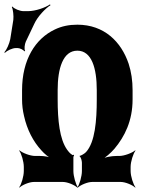

<svg xmlns="http://www.w3.org/2000/svg" viewBox="-56 -833 668 879"><path d="M551 -378V-420C551 -464 545 -504 533 -541C499 -642 421 -720 298 -720C260 -720 226 -713 195 -698C106 -656 45 -560 45 -420V-378C45 -352 48 -327 54 -302C68 -239 96 -185 134 -144C147 -129 169 -111 182 -105L184 -108C170 -115 147 -119 128 -119H105C82 -119 46 -133 33 -145L32 -143C42 -130 53 -93 53 -69V-50C53 -26 42 11 32 24L33 26C45 14 78 0 99 0H232C253 0 286 14 298 26L300 24C291 11 280 -26 280 -50V-114C280 -116 282 -120 283 -121L282 -125C280 -123 277 -122 275 -124C266 -129 259 -137 251 -148C217 -196 208 -282 208 -378V-421C208 -519 232 -601 298 -601C364 -601 387 -520 387 -421V-378C387 -280 379 -182 338 -137C333 -131 314 -119 309 -120V-116C314 -115 319 -97 319 -88V-50C319 -26 308 11 299 24L300 26C312 14 345 0 366 0H497C518 0 551 14 563 26L564 24C554 11 542 -26 542 -50V-69C542 -93 554 -130 564 -143L563 -145C550 -133 513 -119 490 -119H478C454 -119 422 -113 406 -104L407 -101C424 -109 452 -133 468 -152C515 -208 551 -280 551 -378ZM5 -742 -9 -654C-13 -633 -26 -604 -36 -594L-34 -591C-24 -601 0 -613 17 -613H25C34 -613 52 -605 55 -598L59 -600C54 -607 57 -631 62 -642L101 -724C116 -757 152 -795 175 -809L173 -813C152 -798 106 -782 73 -782H51C35 -782 8 -793 1 -803L-2 -801C4 -791 7 -759 5 -742Z"/></svg>

Font: Asimov
Style: EdgeExtreme
Weight: 500
Designer: Google
Version: Version 2.000980: 2014